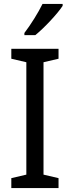

<svg xmlns="http://www.w3.org/2000/svg" viewBox="-20 -964 358 984"><path d="M301 -934V-944H198C176 -899 138 -838 105 -795V-784H161C206 -820 276 -895 301 -934ZM280 0V-51L203 -69V-645L280 -663V-714H38V-663L115 -645V-69L38 -51V0Z"/></svg>

Font: Noto Sans Gurmukhi SemiCondensed
Style: Regular
Weight: 400
Width: 4
Designer: Jelle Bosma - Monotype Design Team
Foundry: Monotype Imaging Inc.
Version: Version 2.004